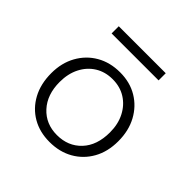

<svg xmlns="http://www.w3.org/2000/svg" viewBox="-167 -782 948 948"><g transform="rotate(45 307.0 -308.0)"><path d="M305 15Q236 15 183.5 -15.5Q131 -46 101 -101.5Q71 -157 71 -232Q71 -303 101.5 -358Q132 -413 185.5 -444Q239 -475 309 -475Q378 -475 430.5 -443.5Q483 -412 513 -356.5Q543 -301 543 -228Q543 -155 512.5 -100.5Q482 -46 428.5 -15.5Q375 15 305 15ZM307 -35Q385 -35 434 -87Q483 -139 483 -230Q483 -287 460.5 -331Q438 -375 398.5 -400Q359 -425 307 -425Q255 -425 215.5 -400.5Q176 -376 153.5 -332Q131 -288 131 -230Q131 -142 180 -88.5Q229 -35 307 -35ZM143 -581V-631H471V-581Z"/></g></svg>

Font: Intel One Mono Light
Style: Regular
Weight: 300
Monospace: yes
Designer: Fred Shallcrass
Foundry: Frere-Jones Type LLC
Version: Version 1.004